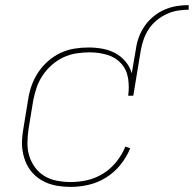

<svg xmlns="http://www.w3.org/2000/svg" viewBox="-20 -724 759 752"><path d="M257 8Q235 8 212.5 5Q190 2 169.5 -5.5Q149 -13 131.5 -25.5Q114 -38 101 -54.5Q88 -71 80 -91Q72 -111 68.5 -133Q65 -155 66.5 -178Q68 -201 72 -223L90 -333Q94 -361 103.5 -388Q113 -415 129 -439.5Q145 -464 167.5 -484Q190 -504 216.5 -516.5Q243 -529 271 -533.5Q299 -538 327 -538Q355 -538 382 -533Q409 -528 432 -515.5Q455 -503 472 -482.5Q489 -462 496 -437L512 -530Q515 -554 523.5 -577.5Q532 -601 546.5 -622Q561 -643 581 -659.5Q601 -676 624 -686Q647 -696 671 -700Q695 -704 719 -704V-686Q698 -686 676.5 -682.5Q655 -679 634 -669.5Q613 -660 595 -645.5Q577 -631 564 -612Q551 -593 543.5 -572Q536 -551 532 -530L502 -349H482Q487 -384 481.5 -418Q476 -452 454 -476Q432 -500 399 -509.5Q366 -519 331 -519Q306 -519 279.5 -515Q253 -511 228.5 -499.5Q204 -488 183 -469.5Q162 -451 147 -428.5Q132 -406 123.5 -381Q115 -356 110 -330L92 -220Q88 -193 87.5 -165.5Q87 -138 94.5 -113.5Q102 -89 117.5 -68Q133 -47 155 -34Q177 -21 203.5 -16Q230 -11 257 -11Q290 -11 322.5 -18.5Q355 -26 384.5 -44.5Q414 -63 436 -90.5Q458 -118 471 -150L490 -143Q476 -109 452 -79Q428 -49 396 -29Q364 -9 328.5 -0.5Q293 8 257 8Z"/></svg>

Font: Iosevka Curly Thin Extended
Style: Italic
Weight: 100
Width: 7
Italic angle: -9°
Monospace: yes
Designer: Belleve Invis
Foundry: Belleve Invis
Version: Version 11.1.0; ttfautohint (v1.8.3)